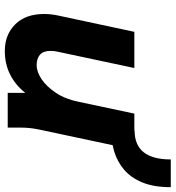

<svg xmlns="http://www.w3.org/2000/svg" viewBox="14 -730 728 796"><g transform="rotate(90 378.0 -332.0)"><path d="M38 -151Q38 -181 45 -212L112 -525H262L195 -210Q191 -194 191 -178Q191 -148 206.5 -134Q222 -120 250 -120Q278 -120 308.5 -140.5Q339 -161 365 -200Q391 -239 402 -294L451 -525H601L516 -125Q512 -104 510.5 -87.5Q509 -71 509 -49V0H365V-73Q334 -33 290 -10.5Q246 12 191 12Q124 12 81 -31Q38 -74 38 -151ZM521 -526Q641 -526 641 -676H756Q756 -606 736.5 -558.5Q717 -511 683.5 -482.5Q650 -454 608 -441.5Q566 -429 521 -429Z"/></g></svg>

Font: Radio Canada
Style: Bold Italic
Weight: 700
Italic angle: -12°
Designer: Charles Daoud, Etienne Aubert Bonn, Alexandre Saumier Demers, Jacques Le Bailly
Foundry: Radio-Canada
Version: Version 2.104; ttfautohint (v1.8.4.7-5d5b);gftools[0.9.28.de